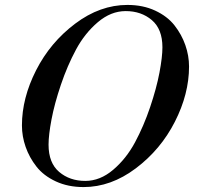

<svg xmlns="http://www.w3.org/2000/svg" viewBox="-20 -747 799 779"><path d="M69 -238Q69 -349 126.5 -462Q184 -575 285 -651Q386 -727 497 -727Q560 -727 609.5 -704Q659 -681 688 -644Q717 -607 732 -564Q747 -521 747 -477Q747 -366 689.5 -253Q632 -140 531 -64Q430 12 319 12Q256 12 206.5 -11Q157 -34 128 -71Q99 -108 84 -151Q69 -194 69 -238ZM177 -160Q177 -86 220 -49.5Q263 -13 326 -13Q386 -13 439 -58Q492 -103 527.5 -169Q563 -235 589 -312Q615 -389 627 -452.5Q639 -516 639 -555Q639 -629 596 -665.5Q553 -702 490 -702Q430 -702 377 -657Q324 -612 288.5 -546Q253 -480 227 -403Q201 -326 189 -262.5Q177 -199 177 -160Z"/></svg>

Font: Justus
Style: ItalicOldstyle
Weight: 400
Italic angle: -12°
Version: Version 001.001